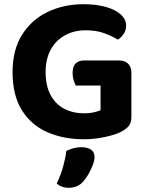

<svg xmlns="http://www.w3.org/2000/svg" viewBox="-20 -644 698 911"><path d="M603.4 -299.2V-90.5Q603.4 -62.6 592.6 -48.2Q581.7 -33.8 558.4 -20.8Q531.1 -5.5 479.9 5.6Q428.7 16.8 377.6 16.8Q282.3 16.8 205.5 -16.4Q128.7 -49.7 84.1 -120.4Q39.6 -191.2 39.6 -302.2Q39.6 -407.7 84.9 -479.4Q130.2 -551 206.4 -587.5Q282.6 -624 376 -624Q437.6 -624 483.2 -610.9Q528.9 -597.8 553.6 -574.8Q578.4 -551.9 578.4 -522.2Q578.4 -500.1 566.6 -482.8Q554.8 -465.4 539.2 -455.9Q513.8 -471.6 476 -486Q438.2 -500.3 387.1 -500.3Q331.7 -500.3 288.3 -476.5Q244.9 -452.7 220.7 -408.6Q196.5 -364.5 196.5 -303Q196.5 -236.8 220.2 -192.9Q243.8 -149 285.4 -127.6Q327 -106.2 380.1 -106.2Q405.5 -106.2 425.7 -111Q445.9 -115.9 457.1 -121.1V-238.2H339.5Q334.2 -247.8 329.3 -263.5Q324.4 -279.2 324.4 -296.8Q324.4 -328.2 338.9 -342.7Q353.4 -357.1 376.7 -357.1H545.2Q572.4 -357.1 587.9 -341.8Q603.4 -326.5 603.4 -299.2ZM374.4 217.7Q360.3 233.8 342.8 240.5Q325.4 247.1 305.2 247.1Q271.3 247.1 249.2 226.5Q268.5 186.2 279.3 147.3Q290.2 108.4 294.7 72Q309 65 327.4 59.7Q345.8 54.4 364.9 54.4Q393.1 54.4 410.8 65.3Q428.5 76.2 428.5 101.1Q428.5 117.1 420 139.8Q411.5 162.4 399.1 183.3Q386.7 204.2 374.4 217.7Z"/></svg>

Font: Baloo Paaji 2
Style: Regular
Weight: 400
Designer: Shuchita Grover, Noopur Datye and Ek Type
Foundry: Ek Type
Version: Version 1.700